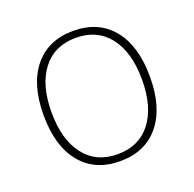

<svg xmlns="http://www.w3.org/2000/svg" viewBox="-99 -613 732 726"><g transform="rotate(-20 267.0 -250.0)"><path d="M53 -250Q53 -374 109.5 -443Q166 -512 267 -512Q368 -512 424.5 -443Q481 -374 481 -250Q481 -126 424.5 -57Q368 12 267 12Q166 12 109.5 -57Q53 -126 53 -250ZM449 -250Q449 -360 401 -422Q353 -484 267 -484Q181 -484 133 -422Q85 -360 85 -250Q85 -140 133 -78Q181 -16 267 -16Q353 -16 401 -78Q449 -140 449 -250Z"/></g></svg>

Font: Arima Madurai Thin
Style: Regular
Weight: 250
Designer: Joana Correia and Natanael Gama
Foundry: NDISCOVER
Version: Version 1.020; ttfautohint (v1.5) -l 7 -r 28 -G 50 -x 13 -D 